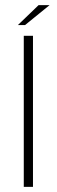

<svg xmlns="http://www.w3.org/2000/svg" viewBox="-20 -731 223 751"><path d="M73 0V-591H109V0ZM50 -633 131 -711H174L78 -633Z"/></svg>

Font: Alumni Sans Thin ExtraLight
Style: Regular
Weight: 250
Version: Version 1.018